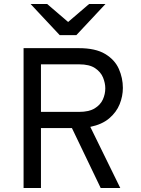

<svg xmlns="http://www.w3.org/2000/svg" viewBox="-20 -941 705 961"><path d="M98 0V-700H374Q458 -700 506.2 -671Q554.5 -642 574.8 -596.2Q595 -550.5 595 -501Q595 -459.5 578.8 -419.2Q562.5 -379 526.5 -348.5Q490.5 -318 432 -306L582 0H484L340 -300H185V0ZM185 -381H376Q425 -381 453.8 -398.5Q482.5 -416 494.8 -443Q507 -470 507 -499Q507 -525 495.8 -552.8Q484.5 -580.5 456 -599.8Q427.5 -619 376 -619H185ZM279 -765 133 -921H216L321 -831L426 -921H508L362 -765Z"/></svg>

Font: Overpass
Style: Regular
Weight: 400
Designer: Delve Withrington, Dave Bailey, Thomas Jockin
Foundry: Delve Fonts LLC
Version: Version 4.000